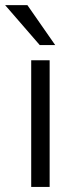

<svg xmlns="http://www.w3.org/2000/svg" viewBox="-70 -738 269 758"><path d="M-49.8 -717.8H38.1L147.9 -560.1H86.9ZM53.2 -500H126V0H53.2Z"/></svg>

Font: Overused Grotesk
Style: Regular
Weight: 400
Version: Version 0.002